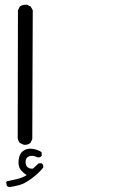

<svg xmlns="http://www.w3.org/2000/svg" viewBox="-20 -430 540 810"><path d="M18.6 359.4 8.8 354.5 5.9 338.9 8.8 335Q30.3 330.1 52.2 325.2Q74.2 320.3 92.8 308.6Q78.1 299.8 66.9 285.6Q55.7 271.5 58.6 244.6Q61.5 217.8 78.6 206.1Q95.7 194.3 118.7 198.2Q141.6 202.1 155.3 211.9L156.2 226.6Q149.4 236.3 137.7 233.4Q117.2 223.6 102.5 229.5Q87.9 235.4 87.9 252.4Q87.9 269.5 97.7 276.4Q107.4 283.2 119.1 281.2L143.6 258.8H155.3Q165 265.6 162.1 277.3Q144.5 299.8 114.3 322.3Q84 344.7 62 350.6Q40 356.4 18.6 359.4ZM80.1 180.7 63.5 172.9Q55.7 163.1 54.7 151.4L55.7 -386.7L63.5 -402.3Q76.2 -411.1 93.8 -410.2L109.4 -402.3L118.2 -386.7L116.2 157.2L108.4 172.9Q96.7 182.6 80.1 180.7Z"/></svg>

Font: NaikaiFont
Style: Regular
Weight: 400
Version: Version 1.67